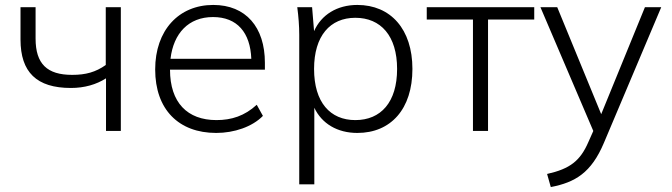

<svg xmlns="http://www.w3.org/2000/svg" viewBox="-20 -530 2718 777"><path d="M409 -213V0H469V-501H408V-267C367 -238 327 -227 272 -227C171 -227 124 -271 124 -374V-501H63V-370C63 -238 128 -174 267 -174C322 -174 370 -188 409 -213Z M855 8C928 8 1001 -17 1044 -61L1019 -106C970 -61 917 -44 856 -44C738 -44 668 -115 668 -248H1052V-276C1052 -420 975 -510 843 -510C703 -510 608 -407 608 -249C608 -87 703 8 855 8ZM670 -292C682 -395 743 -461 842 -461C940 -461 993 -398 997 -292Z M1191 -389V216H1252V-94C1282 -30 1345 8 1426 8C1562 8 1649 -89 1649 -251C1649 -412 1561 -510 1426 -510C1344 -510 1280 -470 1251 -404L1243 -501H1183C1188 -463 1191 -425 1191 -389ZM1418 -44C1316 -44 1251 -116 1251 -251C1251 -385 1316 -458 1418 -458C1521 -458 1587 -385 1587 -251C1587 -116 1521 -44 1418 -44Z M1894 0H1955V-451H2142V-501H1707V-451H1894Z M2194 174 2209 227C2308 208 2373 169 2424 48L2656 -501H2590L2413 -68L2235 -501H2167L2381 0L2361 45C2328 121 2287 153 2194 174Z"/></svg>

Font: Poppy and Pepper Light
Style: Regular
Weight: 300
Designer: Thy Ha
Foundry: Thy Ha
Version: Version 0.001;Glyphs 3.2 (3227)